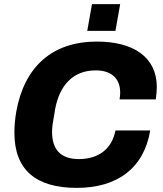

<svg xmlns="http://www.w3.org/2000/svg" viewBox="-20 -901 792 933"><path d="M404 -751H541L564 -881H427ZM353 12C548 12 679 -82 710 -267H541C524 -178 460 -128 363 -128C274 -128 233 -175 233 -261C233 -282 236 -304 248 -371C269 -484 333 -559 445 -559C520 -559 564 -521 564 -451C564 -441 563 -430 561 -418H737C740 -439 742 -459 742 -478C742 -625 626 -699 451 -699C234 -699 98 -577 59 -358C53 -323 50 -289 50 -256C50 -74 156 12 353 12Z"/></svg>

Font: Archivo ExtraBold
Style: Italic
Weight: 800
Italic angle: -10°
Designer: Hector Gatti
Foundry: Omnibus-Type
Version: Version 2.001